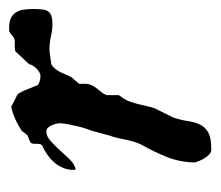

<svg xmlns="http://www.w3.org/2000/svg" viewBox="-51 -419 478 416"><g transform="rotate(-90 188.0 -211.0)"><path d="M43.9 -27.8Q44.9 -61 55.7 -88.1Q66.4 -115.2 82 -142.6Q85.9 -149.9 88.6 -158.9Q91.3 -168 93.3 -177.2Q95.2 -186.5 97.2 -195.6Q99.1 -204.6 102.1 -211.9L112.3 -250Q113.8 -253.9 116.7 -262.2Q119.6 -270.5 122.1 -280.8Q124.5 -291 126.7 -301.8Q128.9 -312.5 128.9 -320.8Q128.9 -324.2 127.7 -329.1Q126.5 -334 124.3 -338.6Q122.1 -343.3 118.9 -346.4Q115.7 -349.6 111.3 -349.6Q101.1 -349.6 91.1 -340.8Q81.1 -332 71 -320.8Q61 -309.6 51 -299.3Q41 -289.1 30.3 -286.1Q27.8 -287.1 27.8 -289.6Q27.8 -302.7 32.5 -313.7Q37.1 -324.7 44.9 -333.3Q52.7 -341.8 62 -348.1Q71.3 -354.5 81.1 -358.9Q83.5 -360.8 84 -364.3Q84.5 -367.7 84.5 -376Q84.5 -382.3 87.9 -384.3Q88.4 -384.8 94 -387Q99.6 -389.2 102.1 -390.1Q102.5 -390.6 104.2 -392.3Q106 -394 107.7 -396.2Q109.4 -398.4 110.6 -400.4Q111.8 -402.3 112.3 -402.8Q125 -411.1 137.5 -416.7Q149.9 -422.4 164.6 -425.8Q166 -424.8 169.7 -423.1Q173.3 -421.4 177.2 -419.2Q181.2 -417 184.8 -415.3Q188.5 -413.6 189.9 -413.1Q193.4 -410.6 196.5 -404.3Q199.7 -397.9 202.6 -390.6Q205.6 -383.3 208 -377Q210.4 -370.6 211.9 -367.7Q215.8 -365.2 220.9 -363.8Q226.1 -362.3 231.4 -362.3Q234.9 -362.3 239.3 -364.7Q243.7 -367.2 247.3 -370.8Q251 -374.5 253.7 -378.9Q256.3 -383.3 256.8 -386.7L284.7 -416.5Q286.6 -417.5 289.6 -417.7Q292.5 -418 296.4 -418H308.1Q309.6 -418 311.5 -418.9Q313.5 -419.9 314 -419.9Q314.5 -419.9 316.2 -421.4Q317.9 -422.9 320.1 -424.6Q322.3 -426.3 324.2 -427.7Q326.2 -429.2 326.7 -429.2Q326.7 -430.2 330.1 -430.2Q333.5 -430.2 335.9 -430.2Q349.1 -430.2 356.9 -426.3Q364.7 -422.4 369.1 -415.5Q373.5 -408.7 375 -399.2Q376.5 -389.6 376.5 -378.4Q376.5 -367.7 375.7 -359.6Q375 -351.6 371.8 -346.4Q368.7 -341.3 362.1 -338.9Q355.5 -336.4 343.8 -336.4Q330.6 -336.4 317.4 -339.6Q304.2 -342.8 287.1 -342.8Q285.6 -342.8 281.5 -342.3Q277.3 -341.8 272.2 -341.1Q267.1 -340.3 262.7 -339.6Q258.3 -338.9 256.8 -338.9Q250.5 -335 246.6 -330.1Q242.7 -325.2 239.7 -319.3Q236.8 -313.5 234.4 -307.4Q231.9 -301.3 229 -295.4L214.4 -278.8V-263.7Q213.9 -255.9 210.7 -250Q207.5 -244.1 203.4 -239Q199.2 -233.9 195.6 -229.2Q191.9 -224.6 189.9 -218.8V-193.4Q189.9 -192.4 187 -188.2Q184.1 -184.1 183.1 -183.1Q178.2 -175.8 175.3 -167Q172.4 -158.2 170.2 -149.4Q168 -140.6 166 -131.6Q164.1 -122.6 161.1 -114.3L141.6 -75.2Q135.7 -57.6 133.5 -42.2Q131.3 -26.9 125.7 -15.9Q120.1 -4.9 108.4 1.5Q96.7 7.8 71.8 7.8Q66.4 7.8 61.8 3.7Q57.1 -0.5 53.5 -6.3Q49.8 -12.2 47.4 -18.3Q44.9 -24.4 43.9 -27.8Z"/></g></svg>

Font: IM FELL English
Style: Italic
Weight: 400
Italic angle: -18°
Designer: Igino Marini
Foundry: Igino Marini
Version: 3.00